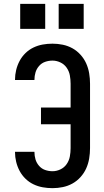

<svg xmlns="http://www.w3.org/2000/svg" viewBox="-20 -970 540 998"><path d="M253 8Q227 8 202 3.5Q177 -1 154 -12Q131 -23 112.5 -41Q94 -59 82 -81.5Q70 -104 64 -129Q58 -154 58 -179Q58 -179 58 -179.5Q58 -180 58 -181H159Q159 -181 159 -180.5Q159 -180 159 -180Q159 -160 164.5 -141.5Q170 -123 183 -108Q196 -93 214.5 -86.5Q233 -80 253 -80Q274 -80 294 -89.5Q314 -99 326.5 -117Q339 -135 343 -156.5Q347 -178 347 -200V-324H193V-411H347V-535Q347 -557 343 -578.5Q339 -600 326.5 -618Q314 -636 294 -645.5Q274 -655 253 -655Q233 -655 214.5 -648.5Q196 -642 183 -627Q170 -612 164.5 -593.5Q159 -575 159 -555Q159 -555 159 -554.5Q159 -554 159 -554H58Q58 -555 58 -555.5Q58 -556 58 -556Q58 -581 64 -606Q70 -631 82 -653.5Q94 -676 112.5 -694Q131 -712 154 -723Q177 -734 202 -738.5Q227 -743 253 -743Q280 -743 306.5 -737.5Q333 -732 356.5 -719Q380 -706 398.5 -685.5Q417 -665 428 -640.5Q439 -616 443.5 -589Q448 -562 448 -535V-200Q448 -173 443.5 -146Q439 -119 428 -94.5Q417 -70 398.5 -49.5Q380 -29 356.5 -16Q333 -3 306.5 2.5Q280 8 253 8ZM415 -820H285V-950H415ZM215 -820H85V-950H215Z"/></svg>

Font: Iosevka SS04 Semibold
Style: Regular
Weight: 600
Monospace: yes
Designer: Belleve Invis
Foundry: Belleve Invis
Version: Version 19.0.0; ttfautohint (v1.8.4)